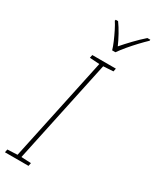

<svg xmlns="http://www.w3.org/2000/svg" viewBox="-255 -1011 867 1072"><g transform="rotate(30 178.5 -475.0)"><path d="M-16 0 -12 -20 52 -23 194 -690 131 -694 135 -714H287L283 -694L219 -690L77 -23L140 -20L136 0ZM218 -792Q212 -813 200 -841Q188 -869 174 -897Q160 -925 148 -943L150 -950H165Q184 -924 202.5 -890.5Q221 -857 234 -827Q258 -855 290 -888.5Q322 -922 354 -950H373L372 -943Q351 -923 326 -896.5Q301 -870 278 -842.5Q255 -815 239 -792Z"/></g></svg>

Font: Noto Sans SemiCondensed Thin
Style: Italic
Weight: 100
Width: 4
Italic angle: -12°
Designer: Monotype Design Team
Foundry: Monotype Imaging Inc.
Version: Version 2.013; ttfautohint (v1.8.4.7-5d5b)